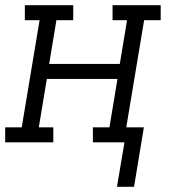

<svg xmlns="http://www.w3.org/2000/svg" viewBox="-33 -550 653 742"><path d="M419 172 448 0H326V-58H390L421 -245H148L117 -58H173V0H-13V-58H51L120 -472H63V-530H250V-472H185L157 -303H430L458 -472H402V-530H588V-472H524L455 -58H523L485 172Z"/></svg>

Font: Iosevka Curly Slab LtExObl
Style: Regular
Weight: 300
Width: 7
Italic angle: -9°
Monospace: yes
Designer: Belleve Invis
Foundry: Belleve Invis
Version: Version 11.1.0; ttfautohint (v1.8.3)